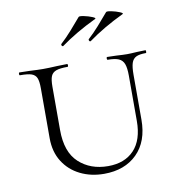

<svg xmlns="http://www.w3.org/2000/svg" viewBox="-77 -724 734 806"><g transform="rotate(-10 290.0 -321.5)"><path d="M400 -456Q397 -456 397 -462Q397 -468 400 -468L438 -467Q468 -465 485 -465Q499 -465 527 -467L563 -468Q565 -468 565 -462Q565 -456 563 -456Q535 -456 521 -449Q507 -442 501.5 -425Q496 -408 496 -375V-184Q496 -91 443.5 -39Q391 13 303 13Q247 13 201.5 -9.5Q156 -32 129.5 -74Q103 -116 103 -174V-387Q103 -417 97 -431Q91 -445 75.5 -450.5Q60 -456 26 -456Q23 -456 23 -462Q23 -468 26 -468L70 -467Q106 -465 126 -465Q151 -465 187 -467L229 -468Q232 -468 232 -462Q232 -456 229 -456Q196 -456 180 -450Q164 -444 158 -429.5Q152 -415 152 -385V-200Q152 -106 201 -61Q250 -16 325 -16Q396 -16 436 -58.5Q476 -101 476 -182V-375Q476 -408 469.5 -425Q463 -442 447 -449Q431 -456 400 -456ZM225 -545Q221 -545 219.5 -549.5Q218 -554 221 -556Q243 -576 266.5 -602.5Q290 -629 311 -654Q314 -658 333.5 -654Q353 -650 368.5 -643.5Q384 -637 378 -634Q292 -593 226 -545ZM342 -545Q338 -545 336.5 -549.5Q335 -554 338 -556Q360 -576 383.5 -602.5Q407 -629 428 -654Q431 -658 450.5 -654Q470 -650 485.5 -643.5Q501 -637 495 -634Q409 -593 343 -545Z"/></g></svg>

Font: Cormorant SC Light
Style: Regular
Weight: 300
Designer: Christian Thalmann (Catharsis Fonts)
Foundry: Catharsis Fonts
Version: Version 4.000